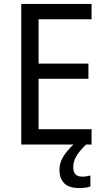

<svg xmlns="http://www.w3.org/2000/svg" viewBox="-20 -734 540 975"><path d="M445 0H88V-714H445V-636H176V-411H429V-334H176V-78H445ZM352 116Q352 163 397 163Q412 163 422 161Q432 159 439 157V213Q427 217 413.5 219Q400 221 382 221Q331 221 306.5 197Q282 173 282 128Q282 87 309.5 49Q337 11 370 -14L417 0Q383 33 367.5 59.5Q352 86 352 116Z"/></svg>

Font: Noto Sans Thai SemCond
Style: Regular
Weight: 400
Width: 4
Designer: Monotype Design Team
Foundry: Monotype Imaging Inc.
Version: Version 2.002; ttfautohint (v1.8.4.7-5d5b)